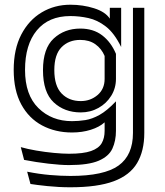

<svg xmlns="http://www.w3.org/2000/svg" viewBox="-20 -590 699 813"><path d="M423 -72Q401 -52 364.5 -40.5Q328 -29 285 -29Q214 -29 158 -59Q102 -89 70 -148Q38 -207 38 -294Q38 -382 70 -443.5Q102 -505 156.5 -537.5Q211 -570 278 -570Q331 -570 378.5 -555Q426 -540 445 -511V-557H493V-391Q464 -450 428.5 -477.5Q393 -505 354.5 -513.5Q316 -522 278 -522Q186 -522 136 -461.5Q86 -401 86 -294Q86 -188 142.5 -132.5Q199 -77 285 -77Q313 -77 341.5 -81.5Q370 -86 401.5 -103.5Q433 -121 471 -161V-36Q471 6 456 39Q441 72 398 90.5Q355 109 272 109Q237 109 185 103Q133 97 82 87L68 33Q96 41 133.5 47.5Q171 54 208.5 57.5Q246 61 272 61Q333 61 365.5 49.5Q398 38 410.5 16.5Q423 -5 423 -36ZM591 -557V-27Q591 49 560.5 100.5Q530 152 461.5 177.5Q393 203 278 203Q229 203 181 198Q133 193 109 189L95 137Q145 147 191.5 151Q238 155 278 155Q421 155 482 111Q543 67 543 -27V-557ZM471 -256Q471 -217 451 -184.5Q431 -152 397 -133Q363 -114 322 -114Q253 -114 207.5 -156.5Q162 -199 162 -293Q162 -385 207.5 -427Q253 -469 320 -469Q375 -469 412.5 -440.5Q450 -412 471 -362ZM423 -353Q410 -384 384 -402.5Q358 -421 320 -421Q271 -421 240.5 -390Q210 -359 210 -293Q210 -226 241 -194Q272 -162 322 -162Q363 -162 393 -187.5Q423 -213 423 -256Z"/></svg>

Font: Train One
Style: Regular
Weight: 400
Designer: Fontworks Inc.
Foundry: Fontworks Inc.
Version: Version 1.100